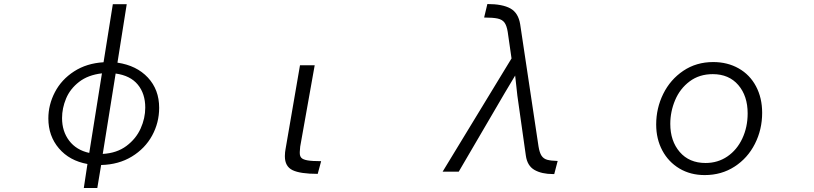

<svg xmlns="http://www.w3.org/2000/svg" viewBox="-20 -822 4040 953"><path d="M220 -234Q220 -302 252.5 -364.5Q285 -427 347.5 -467.5Q410 -508 494 -513L540 -801H609L563 -511Q658 -497 714 -437Q770 -377 770 -287Q770 -213 735 -149Q700 -85 634.5 -45Q569 -5 482 -3L463 111H396L414 -8Q325 -24 272.5 -85.5Q220 -147 220 -234ZM288 -236Q288 -170 323.5 -123.5Q359 -77 423 -63L486 -458Q417 -450 372.5 -415.5Q328 -381 308 -333Q288 -285 288 -236ZM701 -288Q701 -357 664 -402Q627 -447 554 -457L490 -58Q560 -62 607.5 -97.5Q655 -133 678 -184Q701 -235 701 -288Z M1394 -46V-48Q1394 -58 1395 -66Q1396 -74 1397 -80L1469 -498H1542L1470 -94Q1468 -74 1468 -68V-62Q1468 -47 1476 -38.5Q1484 -30 1506.5 -26Q1529 -22 1574 -22L1557 41Q1470 41 1432 22.5Q1394 4 1394 -46Z M2590 -50 2548 -347 2537 -447 2485 -360 2257 30H2177L2519 -532L2500 -664Q2495 -695 2484 -710Q2473 -725 2450 -730Q2427 -735 2383 -735L2399 -802Q2474 -802 2513.5 -780Q2553 -758 2562 -701L2653 -95Q2658 -64 2668 -49Q2678 -34 2696 -29Q2714 -24 2748 -23L2731 42H2725Q2669 42 2633 21.5Q2597 1 2590 -50Z M3237 -204Q3237 -285 3272 -356Q3307 -427 3371.5 -470.5Q3436 -514 3520 -514Q3591 -514 3646.5 -482.5Q3702 -451 3732.5 -393.5Q3763 -336 3763 -262Q3763 -179 3727 -108Q3691 -37 3626 5Q3561 47 3478 47Q3407 47 3352.5 14.5Q3298 -18 3267.5 -75Q3237 -132 3237 -204ZM3691 -259Q3691 -346 3644.5 -400Q3598 -454 3518 -454Q3451 -454 3403 -418Q3355 -382 3331 -325Q3307 -268 3307 -207Q3307 -122 3354 -67.5Q3401 -13 3482 -13Q3543 -13 3590.5 -45.5Q3638 -78 3664.5 -134.5Q3691 -191 3691 -259Z"/></svg>

Font: LINE Seed JP_TTF Regular
Style: Regular
Weight: 400
Designer: LINE & Fontrix & Fontworks
Version: Version 1.002